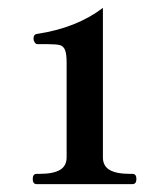

<svg xmlns="http://www.w3.org/2000/svg" viewBox="-20 -771 424 487"><path d="M73 -304Q63 -304 63 -317Q63 -330 73 -330H80Q115 -330 132 -340Q149 -350 149 -372V-612Q149 -634 145 -644Q141 -654 132 -656.5Q123 -659 101 -659H75Q71 -659 68 -663.5Q65 -668 65 -673Q65 -684 74 -685Q174 -700 241 -751V-372Q241 -350 258 -340Q275 -330 310 -330H316Q326 -330 326 -317Q326 -304 316 -304Z"/></svg>

Font: Shippori Mincho ExtraBold
Style: Regular
Weight: 800
Designer: FONTDASU
Foundry: FONTDASU / Google Inc. / but / Adobe
Version: Version 3.110; ttfautohint (v1.8.3)